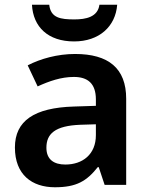

<svg xmlns="http://www.w3.org/2000/svg" viewBox="-20 -781 630 811"><path d="M475 -761H400C393 -709 343 -699 294 -699C236 -699 194 -705 188 -761H115C120 -667 183 -606 293 -606C399 -606 468 -669 475 -761ZM297 -553C223 -553 151 -533 97 -505L139 -416C187 -438 238 -456 292 -456C350 -456 385 -429 385 -361V-334L292 -331C125 -326 43 -271 43 -158C43 -43 115 10 212 10C303 10 346 -16 393 -75H397L422 0H513V-364C513 -493 438 -553 297 -553ZM320 -254 385 -256V-210C385 -129 329 -86 256 -86C208 -86 176 -107 176 -157C176 -215 211 -250 320 -254Z"/></svg>

Font: Noto Sans Thaana SemiBold
Style: Regular
Weight: 600
Designer: David Williams
Foundry: Google Inc.
Version: Version 3.001